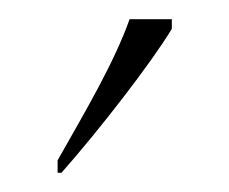

<svg xmlns="http://www.w3.org/2000/svg" viewBox="-20 -786 239 200"><path d="M40 -619V-606H44C83 -650 138 -721 159 -756V-766H115C99 -721 70 -672 40 -619Z"/></svg>

Font: Noto Serif Bengali Condensed Thin
Style: Regular
Weight: 100
Width: 3
Designer: Juan Bruce, Universal Thirst, Indian Type Foundry and the Monotype Design Team.
Foundry: Monotype Imaging Inc.
Version: Version 2.003